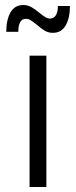

<svg xmlns="http://www.w3.org/2000/svg" viewBox="-20 -746 302 766"><path d="M98 -524H165V0H98ZM191 -615Q173 -615 158.5 -623.5Q144 -632 126 -648Q111 -660 102 -665.5Q93 -671 84 -671Q53 -671 53 -619H5Q5 -667 22 -696.5Q39 -726 73 -726Q90 -726 104.5 -718Q119 -710 137 -695Q152 -683 161 -677.5Q170 -672 179 -672Q195 -672 203 -685.5Q211 -699 211 -722H259Q259 -674 242 -644.5Q225 -615 191 -615Z"/></svg>

Font: Gontserrat Light
Style: Regular
Weight: 300
Designer: Julieta Ulanovsky
Foundry: Julieta Ulanovsky
Version: Version 6.001